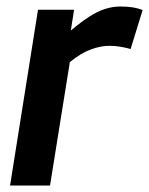

<svg xmlns="http://www.w3.org/2000/svg" viewBox="-20 -571 459 591"><path d="M208 -541 198 -477Q229 -503 254.5 -519.5Q280 -536 303.5 -543.5Q327 -551 351 -551Q370 -551 387 -548.5Q404 -546 419 -540L382 -420Q365 -425 348.5 -427.5Q332 -430 317 -430Q290 -430 260 -419Q230 -408 195 -380L134 0H11L97 -541Z"/></svg>

Font: Georama ExtraCondensed Thin SemiBold
Style: Italic
Weight: 600
Italic angle: -9°
Version: Version 1.001